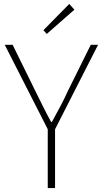

<svg xmlns="http://www.w3.org/2000/svg" viewBox="-20 -953 522 973"><path d="M222 0V-298L4 -726H44L159 -492Q179 -452 198 -413.5Q217 -375 239 -335H243Q265 -375 285.5 -413.5Q306 -452 324 -492L440 -726H477L259 -298V0ZM217 -781 200 -800 331 -933 357 -904Z"/></svg>

Font: Noto Sans SC Thin Thin
Style: Regular
Weight: 250
Version: Version 2.004-H2;hotconv 1.0.118;makeotfexe 2.5.65603